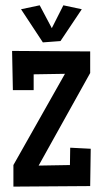

<svg xmlns="http://www.w3.org/2000/svg" viewBox="-20 -693 385 713"><path d="M316.9 -140.6 314.9 -2 29.8 0V-80.1L221.2 -418.9L105 -417V-358.4H27.8L24.9 -503.9L314.9 -502V-421.9L123.5 -78.1L239.7 -80.1L240.7 -144.5ZM283.7 -658.7 204.6 -540.5 139.2 -535.6 58.1 -658.7 127.4 -673.3 172.4 -588.4 215.3 -673.3Z"/></svg>

Font: Maiden Orange
Style: Regular
Weight: 400
Designer: Astigmatic (AOETI)
Foundry: Astigmatic (AOETI)
Version: Version 1.000